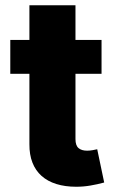

<svg xmlns="http://www.w3.org/2000/svg" viewBox="-20 -696 437 724"><path d="M18.8 -417.6V-545.5H90.9V-676.1H264.6V-545.5H362.9V-417.6H264.6V-171.5Q264.6 -147.4 276.1 -137.6Q287.6 -127.8 308.6 -127.8Q318.5 -127.8 329.7 -129.8Q340.9 -131.7 346.6 -133.2L372.9 -7.8Q346.9 -0.7 320.7 3.7Q294.4 8.2 267.4 8.2Q225.5 8.2 192.5 -2.1Q159.4 -12.4 136.7 -32.7Q114 -52.9 102.3 -82.9Q90.6 -112.9 90.9 -152.3V-417.6Z"/></svg>

Font: Inter P Extra Bold
Style: Regular
Weight: 800
Designer: Rasmus Andersson
Foundry: rsms
Version: Version 3.018;git-588b23468